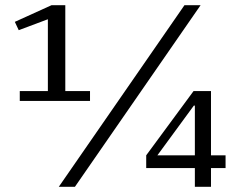

<svg xmlns="http://www.w3.org/2000/svg" viewBox="-20 -718 940 738"><path d="M56 -368H164V-644L52 -602L37 -634L178 -698H231V-368H326V-330H56ZM689 -698H751L268 0H206ZM729 -72H542V-121L724 -368H791V-121H847V-72H791V0H729ZM585 -121H729V-312H725Z"/></svg>

Font: IBM Plex Serif
Style: Regular
Weight: 400
Designer: Mike Abbink, Paul van der Laan, Pieter van Rosmalen
Foundry: Bold Monday
Version: Version 2.6